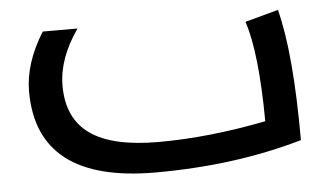

<svg xmlns="http://www.w3.org/2000/svg" viewBox="-39 -480 937 551"><g transform="rotate(-5 429.5 -205.0)"><path d="M101.1 -418.9H201.2Q144 -336.9 144 -258.8Q144 -165 207.8 -119.6Q271.5 -74.2 404.8 -74.2Q549.8 -74.2 714.8 -106.9Q713.4 -305.2 683.1 -396L778.8 -421.9Q812 -294.9 812 -43.9Q617.2 12.2 388.2 12.2Q46.9 12.2 46.9 -251Q46.9 -332 101.1 -418.9Z"/></g></svg>

Font: LT Superior Med
Style: Regular
Weight: 500
Designer: Daniel Lyons
Foundry: LyonsType
Version: Version 1.000